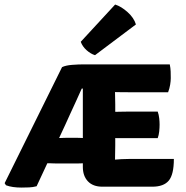

<svg xmlns="http://www.w3.org/2000/svg" viewBox="-20 -842 843 868"><path d="M260.5 -538.5Q277 -546.5 306.2 -548.8Q335.5 -551 359 -551H448L353.5 -441.5H349.5Q337 -413 323.2 -383.2Q309.5 -353.5 296.8 -325.8Q284 -298 274 -275.5L145.5 0Q128 4.5 111.8 5.2Q95.5 6 77 6Q57 6 39.2 3.5Q21.5 1 7 -4.5L1 -14ZM239.5 -103Q232.5 -103 224.2 -103.2Q216 -103.5 207.8 -103.8Q199.5 -104 192.5 -104H126.5L179.5 -218H241.5Q248.5 -218 255.8 -218.2Q263 -218.5 270 -218.8Q277 -219 284 -219H324Q331.5 -219 338.2 -218.8Q345 -218.5 352 -218.2Q359 -218 366 -218H426V-104H368Q361 -104 354 -103.8Q347 -103.5 340 -103.2Q333 -103 326 -103ZM354.5 -545.5 359 -551H500V-426Q500 -410 500.5 -398Q501 -386 501 -370.5V-184Q501 -165.5 500.5 -152.8Q500 -140 500 -121.5V2H442.5Q400.5 2 377.5 -22.2Q354.5 -46.5 354.5 -87.5ZM693 -337.5Q698 -323.5 699.8 -307.2Q701.5 -291 701.5 -279Q701.5 -265 699.8 -248Q698 -231 693 -217.5H561.5Q550 -217.5 529 -217.5Q508 -217.5 486.2 -217.8Q464.5 -218 450 -218.5V-335.5Q464.5 -336 486.2 -336.2Q508 -336.5 529 -337Q550 -337.5 561.5 -337.5ZM747.5 -551Q751 -534 751.5 -518.5Q752 -503 752 -489Q752 -475.5 749.2 -458.8Q746.5 -442 740 -425H561.5Q550 -425 529 -425.2Q508 -425.5 486.2 -426Q464.5 -426.5 450 -427V-551ZM766 -123.5Q766 -53 743 -25.5Q720 2 668.5 2H452V-118Q481.5 -119 498 -120.2Q514.5 -121.5 529.2 -122.5Q544 -123.5 567 -123.5ZM500.5 -821.5Q528 -813 556.8 -787.2Q585.5 -761.5 594.5 -731.5L409.5 -592.5Q390 -598.5 371.5 -615Q353 -631.5 345 -653Z"/></svg>

Font: Signika SC
Style: Regular
Weight: 300
Designer: Anna Giedryś
Foundry: Anna Giedryś
Version: Version 2.000